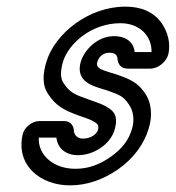

<svg xmlns="http://www.w3.org/2000/svg" viewBox="-20 -527 530 579"><path d="M437 -370H386C383 -403 356 -418 324 -418C274 -418 235 -377 224 -342C208 -289 248 -272 275 -263L307 -253C343 -240 352 -236 368 -213C383 -192 386 -165 378 -138C368 -105 350 -80 315 -55C280 -30 246 -18 207 -18C142 -18 94 -59 97 -112H150C154 -78 180 -59 215 -59C262 -59 312 -91 325 -134C332 -156 333 -178 319 -192C308 -203 292 -211 270 -219L250 -226C206 -242 191 -246 170 -279C163 -291 161 -310 170 -341C187 -396 256 -457 343 -457C402 -457 438 -418 437 -370ZM230 -109C214 -109 205 -119 203 -130C203 -143 197 -162 172 -162H99C76 -162 52 -142 48 -120C28 -27 103 32 191 32C240 32 290 16 337 -17C384 -50 414 -93 428 -138C441 -179 437 -220 415 -249C395 -278 372 -288 336 -301L304 -311C275 -320 269 -327 274 -342C278 -355 291 -368 309 -368C328 -368 333 -360 334 -352C335 -338 341 -320 365 -320H433C458 -320 483 -342 488 -365C495 -399 485 -432 467 -458C443 -491 406 -507 358 -507C247 -507 146 -426 120 -341C108 -302 108 -269 124 -245C149 -206 175 -194 219 -178L239 -171C257 -165 270 -157 274 -152C275 -150 279 -146 275 -134C272 -125 257 -109 230 -109Z"/></svg>

Font: DIN Rundschrift
Style: MittelKontKu
Weight: 400
Version: Version 1.027